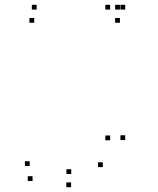

<svg xmlns="http://www.w3.org/2000/svg" viewBox="-20 -760 660 802"><path d="M503 -720V-740H483V-720ZM440 -720V-740H420V-720ZM440 -174V-194H420V-174ZM409.5 -62V-82H389.5V-62ZM277.5 -33V-53H257.5V-33ZM104 -66.5V-86.5H84V-66.5ZM116 -4V-24H96V-4ZM277 22V2H257V22ZM503 -175V-195H483V-175ZM133 -720V-740H113V-720ZM123 -665V-685H103V-665ZM481 -665V-685H461V-665ZM481 -720V-740H461V-720Z"/></svg>

Font: Monaspace Argon Dots Var
Style: Regular
Weight: 400
Designer: Riley Cran and the Lettermatic Team
Version: Version 1.100 (Monaspace Argon Dots)